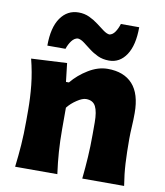

<svg xmlns="http://www.w3.org/2000/svg" viewBox="-92 -921 857 997"><g transform="rotate(10 337.0 -423.0)"><path d="M55.7 0Q63 -60.1 67.1 -116.9Q71.3 -173.8 71.3 -244.6V-300.8Q71.3 -366.2 64.5 -432.4Q57.6 -498.5 40 -567.4L228 -577.1L239.3 -479.5H254.9Q290 -522.5 340.6 -553.2Q391.1 -584 441.9 -584Q527.3 -584 573 -533.7Q618.7 -483.4 618.7 -382.3Q618.7 -345.2 616.5 -310.1Q614.3 -274.9 614.3 -244.6Q614.3 -173.8 617.4 -116.9Q620.6 -60.1 630.4 0H409.7Q416 -60.1 419.4 -115.7Q422.9 -171.4 422.9 -233.9V-297.9Q422.9 -354.5 408.7 -382.3Q394.5 -410.2 357.9 -410.2Q338.9 -410.2 310.1 -391.1Q281.2 -372.1 262.2 -347.7V-233.9Q262.2 -171.4 266.1 -115.7Q270 -60.1 278.3 0ZM439.5 -627.4Q406.2 -627.4 380.1 -639.6Q354 -651.9 332.8 -668.5Q311.5 -685.1 294.2 -698Q276.9 -710.9 261.2 -712.4Q243.2 -710.4 229 -691.7Q214.8 -672.9 207 -648.4H111.3Q111.3 -744.1 147 -795.2Q182.6 -846.2 242.2 -846.2Q272.9 -846.2 299.1 -834Q325.2 -821.8 346.7 -805.2Q368.2 -788.6 386 -775.6Q403.8 -762.7 418 -761.2Q435.1 -763.7 447.5 -781.7Q460 -799.8 467.8 -825.2H564.5Q564.5 -730 530.3 -678.7Q496.1 -627.4 439.5 -627.4Z"/></g></svg>

Font: Pinar ExtraBold
Style: Regular
Weight: 800
Designer: Amin Abedi
Version: Version 3.000